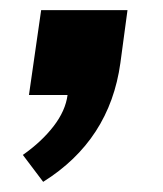

<svg xmlns="http://www.w3.org/2000/svg" viewBox="-20 -187 321 378"><path d="M113 0H37L61 -167H231L217 -63Q196 89 65 171L25 118Q62 92 85.5 61.5Q109 31 113 0Z"/></svg>

Font: Chivo ExtraBold Italic
Style: Regular
Weight: 800
Italic angle: -8.05°
Designer: Hector Gatti
Foundry: Omnibus-Type
Version: Version 1.007